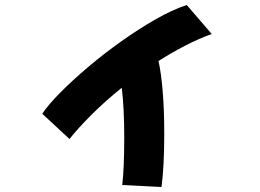

<svg xmlns="http://www.w3.org/2000/svg" viewBox="-20 -691 1040 768"><path d="M258 -135 149 -236Q173 -272 221 -320.5Q269 -369 331.5 -422Q394 -475 463.5 -524.5Q533 -574 601 -613Q669 -652 727 -671L827 -555Q774 -536 720 -508Q666 -480 614 -447Q625 -398 631 -323Q637 -248 637 -156Q637 -25 626 57L469 49Q473 16 475 -34.5Q477 -85 477 -140Q477 -259 467 -340Q399 -285 345 -231Q291 -177 258 -135Z"/></svg>

Font: Mochiy Pop One
Style: Regular
Weight: 400
Designer: FONTDASU
Foundry: FONTDASU / Google Inc. / Adobe
Version: Version 2.000